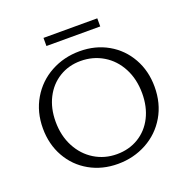

<svg xmlns="http://www.w3.org/2000/svg" viewBox="-141 -944 1074 1090"><g transform="rotate(-20 395.5 -399.5)"><path d="M57 -326Q57 -425 103 -503Q149 -581 228 -624Q307 -667 402 -667Q497 -667 572.5 -624Q648 -581 691 -504.5Q734 -428 734 -332Q734 -232 688.5 -154.5Q643 -77 564 -34Q485 9 390 9Q295 9 219 -34Q143 -77 100 -153.5Q57 -230 57 -326ZM655 -321Q655 -407 620 -473.5Q585 -540 524 -576.5Q463 -613 388 -613Q316 -613 259 -578Q202 -543 170 -480.5Q138 -418 138 -337Q138 -252 173 -185.5Q208 -119 268.5 -82Q329 -45 403 -45Q477 -45 534.5 -80Q592 -115 623.5 -177.5Q655 -240 655 -321ZM236 -808H561V-759H236Z"/></g></svg>

Font: LXGW Bright GB
Style: Regular
Weight: 400
Designer: Christian Thalmann (Catharsis Fonts)
Foundry: LXGW / Christian Thalmann (Catharsis Fonts) / Fontworks Inc.
Version: Version 5.510